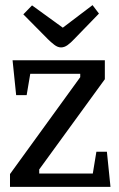

<svg xmlns="http://www.w3.org/2000/svg" viewBox="-20 -729 464 749"><path d="M19 0V-50L293 -428V-441H98L84 -358H43L29 -494H389V-420L133 -68V-52H342L356 -137H397L411 0ZM218 -544Q205 -544 191.5 -554.5Q178 -565 167 -576L71 -673L105 -708L225 -621L341 -709L366 -676L269 -576Q256 -562 243.5 -553Q231 -544 218 -544Z"/></svg>

Font: Faustina VF Beta
Style: Regular
Weight: 400
Designer: Alfonso Garcia
Foundry: Omnibus-Type
Version: Version 1.006